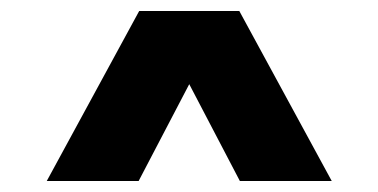

<svg xmlns="http://www.w3.org/2000/svg" viewBox="-20 -720 688 349"><path d="M65 -391 233 -700H415L583 -391H416L324 -567L232 -391Z"/></svg>

Font: Geologica Cursive Black
Style: Regular
Weight: 900
Designer: Sindre Bremnes, Frode Helland
Foundry: Monokrom Skriftforlag AS
Version: Version 1.010;gftools[0.9.28]